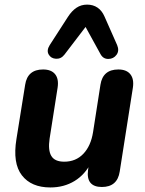

<svg xmlns="http://www.w3.org/2000/svg" viewBox="-20 -798 626 828"><path d="M50.9 -198.4 88.5 -432.7Q98.7 -498.4 165.7 -498.4Q201.2 -498.4 217.6 -478.1Q234.1 -457.7 228.5 -420.4L193.9 -200Q186.5 -150 201.4 -125.3Q216.2 -100.7 257.1 -100.7Q307 -100.7 339.5 -134.8Q371.9 -168.9 381.3 -228.2L413.2 -432.7Q423.5 -498.4 490.3 -498.4Q525.8 -498.4 542.2 -477.7Q558.7 -456.9 553 -419.6L496.3 -58.2Q486.1 8.4 419.3 8.4Q385.2 8.4 370 -9.9Q354.9 -28.3 359.7 -64.6L369.1 -130.8L373.7 -98.3Q347.2 -45.3 301.6 -17.5Q255.9 10.4 197.1 10.4Q114.9 10.4 74.4 -41.9Q33.9 -94.2 50.9 -198.4ZM413.4 -564.6 349 -681.7 257.9 -562.4Q243.1 -543.4 221.4 -544.6Q199.8 -545.8 189.9 -563.1Q180 -580.5 194.4 -603.5L273.1 -725.5Q289.7 -751.2 309.8 -764.6Q330 -778.1 355.7 -778.1Q381.5 -778.1 400.6 -765.1Q419.6 -752.2 430.7 -726.7L485.2 -603.5Q495.4 -579.3 482.5 -561.6Q469.5 -544 447.2 -543.8Q424.8 -543.6 413.4 -564.6Z"/></svg>

Font: SN Pro Thin
Style: Italic
Weight: 200
Italic angle: -9°
Designer: Tobias Whetton
Foundry: Supernotes
Version: Version 1.003;Glyphs 3.3 (3324)